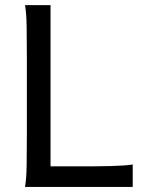

<svg xmlns="http://www.w3.org/2000/svg" viewBox="-20 -733 567 753"><path d="M287.6 -80.6Q323.7 -80.6 356 -80.8Q388.2 -81.1 415.5 -81.8Q442.9 -82.5 464.4 -84Q485.8 -85.4 500.5 -87.9V0H78.1Q83.5 -29.3 84.5 -84.7Q85.4 -140.1 85.4 -212.4V-500.5Q85.4 -572.8 84.5 -628.2Q83.5 -683.6 78.1 -712.9H178.2V-80.6Z"/></svg>

Font: Andika Phon
Style: Regular
Weight: 400
Designer: Victor Gaultney, Annie Olsen, Julie Remington, Don Collingsworth, Eric Hays, Becca Hirsbrunner
Foundry: SIL International
Version: Version 5.000